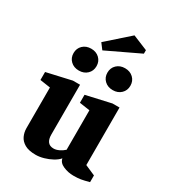

<svg xmlns="http://www.w3.org/2000/svg" viewBox="-222 -1057 1072 1188"><g transform="rotate(30 314.0 -463.0)"><path d="M222 10Q172 10 143.5 -6.5Q115 -23 103 -49Q91 -75 91 -104V-395L17 -406V-463L193 -503H244V-147Q244 -114 257.5 -96.5Q271 -79 299 -79Q317 -79 337.5 -89Q358 -99 373 -113V-395L299 -406V-463L476 -503H526V-92L599 -60V-12Q562 -2 541 1.5Q520 5 489 5Q451 5 416.5 -10Q382 -25 377 -54Q362 -36 335.5 -21.5Q309 -7 279 1.5Q249 10 222 10ZM435 -575Q399 -575 376 -597Q353 -619 353 -653Q353 -687 376 -709Q399 -731 435 -731Q471 -731 494 -709Q517 -687 517 -653Q517 -619 494 -597Q471 -575 435 -575ZM193 -575Q157 -575 134 -597Q111 -619 111 -653Q111 -687 134 -709Q157 -731 193 -731Q229 -731 252 -709Q275 -687 275 -653Q275 -619 252 -597Q229 -575 193 -575ZM257 -756 226 -797 383 -936 490 -892V-867Z"/></g></svg>

Font: Manuale ExtraBold
Style: Regular
Weight: 800
Version: Version 1.002